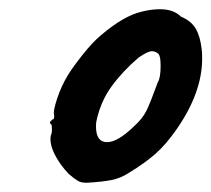

<svg xmlns="http://www.w3.org/2000/svg" viewBox="-20 -403 458 416"><path d="M129 -26Q109 -47 98 -69.5Q87 -92 90 -109Q93 -116 92.5 -123Q92 -130 92 -132Q88 -136 88 -137.5Q88 -139 90 -140.5Q92 -142 93 -144Q99 -144 97 -155Q95 -163 104 -190Q113 -217 127 -240Q138 -258 159.5 -285Q181 -312 198 -326Q248 -369 288 -378Q308 -383 327 -383Q356 -383 372 -367Q394 -358 404 -341Q414 -324 417 -296Q418 -290 418 -276Q418 -202 362 -122Q339 -89 316 -69Q293 -49 260 -29Q242 -17 222 -13Q202 -9 168 -7Q156 -7 149 -11Q142 -15 129 -26ZM322 -225Q328 -234 328 -261Q328 -285 321 -288Q316 -292 309 -292Q300 -292 280 -278Q245 -248 221.5 -215.5Q198 -183 189 -141Q188 -137 188 -129Q188 -95 212 -95Q235 -95 270 -129Q289 -146 297.5 -163.5Q306 -181 322 -225Z"/></svg>

Font: Caveat
Style: Bold
Weight: 700
Designer: Pablo Impallari
Foundry: Pablo Impallari
Version: Version 1.500; ttfautohint (v1.6)